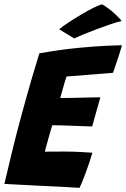

<svg xmlns="http://www.w3.org/2000/svg" viewBox="-30 -876 592 902"><path d="M343.5 6.5Q295.5 3.5 248.2 1Q201 -1.5 152 -3.5Q112.5 -5.5 71.5 -7.8Q30.5 -10 -9.5 -12Q10 -96.5 29.5 -175.2Q49 -254 68 -324Q98 -435.5 121 -513.2Q144 -591 155 -625.5Q254 -643 337 -651Q420 -659 474.5 -661.2Q529 -663.5 543 -663.5Q534 -631.5 523.5 -600Q513 -568.5 501 -534L282.5 -516.5Q279 -507.5 273 -486.8Q267 -466 261.2 -445Q255.5 -424 253 -415.5Q272.5 -415.5 308.8 -416.2Q345 -417 382.2 -417.8Q419.5 -418.5 441.5 -419L403 -282Q394.5 -282 368.2 -283Q342 -284 310 -285.2Q278 -286.5 251.2 -287.2Q224.5 -288 215.5 -287.5Q212.5 -279 205.5 -254.2Q198.5 -229.5 191.2 -203Q184 -176.5 180.5 -163.5Q187 -163.5 215.5 -163.8Q244 -164 274 -164Q311.5 -164 347.5 -162Q383.5 -160 404 -158.5Q398.5 -138.5 389.8 -112.8Q381 -87 371.8 -62Q362.5 -37 354.8 -18.2Q347 0.5 343.5 6.5ZM450.5 -855.5Q483.5 -835.5 510 -810.5Q536.5 -785.5 541.5 -777.5Q520 -772.5 488.5 -761.8Q457 -751 423.2 -738.5Q389.5 -726 361.2 -714.2Q333 -702.5 318.5 -695.5L248 -738.5Q266 -753.5 295 -772.5Q324 -791.5 355 -809.8Q386 -828 412 -840.8Q438 -853.5 450.5 -855.5Z"/></svg>

Font: Grandstander
Style: Bold Italic
Weight: 700
Italic angle: -15°
Designer: Tyler Finck
Foundry: Etcetera Type Co
Version: Version 1.200; ttfautohint (v1.8.3)